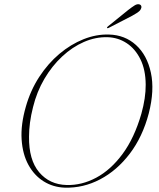

<svg xmlns="http://www.w3.org/2000/svg" viewBox="-20 -874 750 906"><path d="M494.5 -711Q569.5 -709 621.8 -661.5Q674 -614 692 -531Q710 -448 682 -339Q653 -228.5 592.5 -149Q532 -69.5 452.5 -27.8Q373 14 285.5 11.5Q230.5 9.5 186 -18.2Q141.5 -46 114 -96.2Q86.5 -146.5 82 -216.2Q77.5 -286 102 -371Q124 -448 165.2 -511.2Q206.5 -574.5 260.2 -619.8Q314 -665 374.2 -689Q434.5 -713 494.5 -711ZM294.5 -1Q366 1 434.5 -35.8Q503 -72.5 558.5 -147.8Q614 -223 647 -337Q668 -412 667.5 -474.5Q667 -545 642.5 -594.5Q618 -644 577.5 -670.5Q537 -697 487.5 -698.5Q431 -700 376 -676Q321 -652 273 -607.2Q225 -562.5 189.2 -501.5Q153.5 -440.5 136 -369Q126 -330 121.5 -295.2Q117 -260.5 117 -229.5Q115.5 -119.5 164.8 -61.2Q214 -3 294.5 -1ZM584.5 -826.5Q602.5 -840.5 614.8 -848.2Q627 -856 637 -853.5Q645 -851.5 646.8 -844.8Q648.5 -838 644.5 -831Q640 -822 629 -814.8Q618 -807.5 603.5 -799.5L493 -742.5Q487.5 -739 485.5 -742.5Q483.5 -745.5 490 -750Z"/></svg>

Font: Fraunces 72pt Thin
Style: Italic
Weight: 100
Italic angle: -16°
Version: Version 1.000;[b76b70a41]